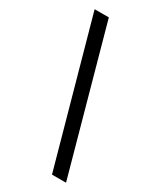

<svg xmlns="http://www.w3.org/2000/svg" viewBox="-228 -869 904 1078"><g transform="rotate(30 223.5 -330.0)"><path d="M49 -792H141L397 132H306Z"/></g></svg>

Font: Noto Sans Bengali Condensed Medium
Style: Regular
Weight: 500
Width: 3
Designer: Jelle Bosma - Monotype Design Team
Foundry: Monotype Imaging Inc.
Version: Version 2.003